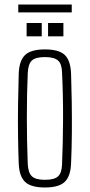

<svg xmlns="http://www.w3.org/2000/svg" viewBox="-20 -825 398 851"><path d="M179 6Q117 6 91 -19Q65 -44 63 -101Q61 -151 60 -219Q59 -287 60 -360.5Q61 -434 63 -498Q65 -556 91 -581Q117 -606 179 -606Q242 -606 267.5 -581Q293 -556 295 -498Q297 -441 298 -374Q299 -307 298.5 -237Q298 -167 295 -101Q293 -44 267 -19Q241 6 179 6ZM179 -28Q222 -28 238 -44Q254 -60 255 -96Q259 -188 259.5 -294.5Q260 -401 255 -504Q254 -542 237 -557Q220 -572 179 -572Q138 -572 121.5 -557Q105 -542 103 -501Q99 -411 99 -305Q99 -199 103 -98Q105 -59 121.5 -43.5Q138 -28 179 -28ZM193 -664V-723H261V-664ZM98 -664V-723H165V-664ZM61 -770V-805H298V-770Z"/></svg>

Font: Big Shoulders Text Thin
Style: Regular
Weight: 100
Designer: Patric King
Foundry: XO Type Co
Version: Version 1.000; ttfautohint (v1.8.2)